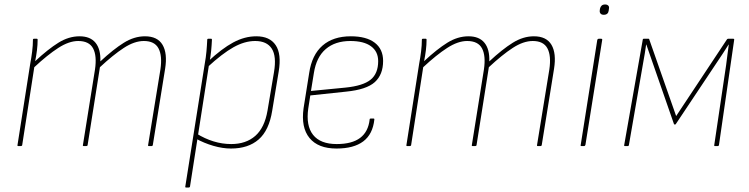

<svg xmlns="http://www.w3.org/2000/svg" viewBox="-20 -652 3344 857"><path d="M62 0Q57 0 58 -4L115 -368Q120 -394 123.5 -422Q127 -450 127 -475Q127 -479 131 -479H145Q148 -479 148 -475Q148 -452 145 -428Q142 -404 137 -379Q195 -433 241 -461.5Q287 -490 335 -490Q383 -490 406.5 -461Q430 -432 428 -378Q486 -432 532.5 -461Q579 -490 627 -490Q683 -490 705.5 -452Q728 -414 717 -345L662 -4Q661 0 657 0H645Q640 0 641 -4L696 -342Q705 -403 687.5 -436Q670 -469 622 -469Q580 -469 532.5 -438Q485 -407 426 -352L371 -4Q370 0 365 0H354Q349 0 350 -4L404 -342Q413 -403 395.5 -436Q378 -469 329 -469Q288 -469 240 -438Q192 -407 133 -352L79 -4Q78 0 73 0Z M1011 11Q974 11 932.5 -1Q891 -13 853 -34L857 -56Q894 -33 933 -21Q972 -9 1012 -9Q1078 -9 1119.5 -45.5Q1161 -82 1174 -158L1203 -330Q1215 -401 1193 -435Q1171 -469 1119 -469Q1072 -469 1022 -441Q972 -413 906 -352L909 -378Q970 -435 1021 -462.5Q1072 -490 1124 -490Q1184 -490 1210.5 -450.5Q1237 -411 1224 -333L1195 -158Q1181 -70 1134.5 -29.5Q1088 11 1011 11ZM811 185Q806 185 807 181L894 -368Q899 -395 901.5 -422.5Q904 -450 905 -475Q905 -479 909 -479H923Q926 -479 926 -475Q925 -451 922.5 -425.5Q920 -400 915 -374L913 -364L828 181Q827 185 822 185Z M1482 11Q1400 11 1361.5 -36Q1323 -83 1335 -169L1360 -326Q1372 -407 1419.5 -448.5Q1467 -490 1546 -490Q1615 -490 1652.5 -461.5Q1690 -433 1690 -380Q1690 -319 1653 -285.5Q1616 -252 1525 -243L1365 -226L1356 -168Q1345 -91 1377.5 -50Q1410 -9 1483 -9Q1551 -9 1587.5 -36.5Q1624 -64 1630 -119Q1630 -123 1635 -123H1648Q1651 -123 1651 -119Q1644 -53 1601.5 -21Q1559 11 1482 11ZM1368 -246 1522 -261Q1601 -269 1634.5 -296.5Q1668 -324 1668 -379Q1668 -422 1636 -445.5Q1604 -469 1544 -469Q1476 -469 1434 -433Q1392 -397 1381 -326Z M1798 0Q1793 0 1794 -4L1851 -368Q1856 -394 1859.5 -422Q1863 -450 1863 -475Q1863 -479 1867 -479H1881Q1884 -479 1884 -475Q1884 -452 1881 -428Q1878 -404 1873 -379Q1931 -433 1977 -461.5Q2023 -490 2071 -490Q2119 -490 2142.5 -461Q2166 -432 2164 -378Q2222 -432 2268.5 -461Q2315 -490 2363 -490Q2419 -490 2441.5 -452Q2464 -414 2453 -345L2398 -4Q2397 0 2393 0H2381Q2376 0 2377 -4L2432 -342Q2441 -403 2423.5 -436Q2406 -469 2358 -469Q2316 -469 2268.5 -438Q2221 -407 2162 -352L2107 -4Q2106 0 2101 0H2090Q2085 0 2086 -4L2140 -342Q2149 -403 2131.5 -436Q2114 -469 2065 -469Q2024 -469 1976 -438Q1928 -407 1869 -352L1815 -4Q1814 0 1809 0Z M2576 0Q2570 0 2572 -5L2646 -474Q2648 -479 2652 -479H2663Q2669 -479 2668 -474L2593 -5Q2591 0 2587 0ZM2675 -586Q2665 -586 2660.5 -591.5Q2656 -597 2657 -605L2658 -613Q2660 -622 2665.5 -627Q2671 -632 2681 -632Q2690 -632 2695 -627Q2700 -622 2698 -613L2697 -605Q2696 -596 2690.5 -591Q2685 -586 2675 -586Z M2770 0Q2765 0 2766 -4L2849 -475Q2849 -479 2853 -479H2875Q2878 -479 2878 -476L2998 -134L3224 -475Q3226 -479 3230 -479H3253Q3258 -479 3257 -474L3189 -4Q3188 0 3184 0H3171Q3167 0 3168 -4L3221 -361Q3224 -385 3227 -408Q3230 -431 3233 -453H3232Q3219 -432 3206 -412.5Q3193 -393 3179 -372L2997 -99Q2996 -96 2992 -96Q2991 -96 2990 -96.5Q2989 -97 2988 -99L2891 -378Q2885 -397 2878 -415.5Q2871 -434 2865 -453H2864Q2861 -433 2858 -413Q2855 -393 2851 -373L2787 -4Q2786 0 2783 0Z"/></svg>

Font: Sofia Sans Semi Condensed Thin
Style: Italic
Weight: 250
Italic angle: -9°
Version: Version 4.100